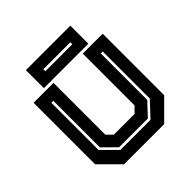

<svg xmlns="http://www.w3.org/2000/svg" viewBox="-182 -825 965 965"><g transform="rotate(-45 300.5 -342.0)"><path d="M158 0 55 -103V-540H196.5V-172L227 -141.5H374L404.5 -172V-540H546V-103L443 0ZM196 -64H410L483 -142V-477H469V-146L405 -78H201L132 -146V-477H118V-142ZM143.5 -555.5V-683.5H459.5V-555.5ZM208.5 -610.5H400.5V-624.5H208.5Z"/></g></svg>

Font: Tourney
Style: Bold
Weight: 700
Designer: Tyler Finck
Foundry: Etcetera Type Co
Version: Version 1.015